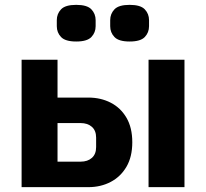

<svg xmlns="http://www.w3.org/2000/svg" viewBox="-20 -771 849 791"><path d="M69 0V-525H217V-369H344Q395 -369 436 -348Q477 -327 501 -286Q525 -245 525 -185Q525 -125 501 -84Q477 -43 436 -21.5Q395 0 344 0ZM217 -105H312Q341 -105 358.5 -120.5Q376 -136 376 -165V-204Q376 -233 358.5 -248.5Q341 -264 312 -264H217ZM592 0V-525H740V0ZM294 -600Q249 -600 231.5 -618.5Q214 -637 214 -663V-688Q214 -714 231.5 -732.5Q249 -751 294 -751Q339 -751 356.5 -732.5Q374 -714 374 -688V-663Q374 -637 356.5 -618.5Q339 -600 294 -600ZM514 -600Q469 -600 451.5 -618.5Q434 -637 434 -663V-688Q434 -714 451.5 -732.5Q469 -751 514 -751Q559 -751 576.5 -732.5Q594 -714 594 -688V-663Q594 -637 576.5 -618.5Q559 -600 514 -600Z"/></svg>

Font: IBM Plex Sans
Style: Bold
Weight: 700
Designer: Mike Abbink, Paul van der Laan, Pieter van Rosmalen
Foundry: Bold Monday
Version: Version 3.201